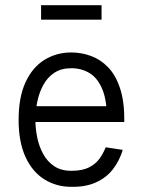

<svg xmlns="http://www.w3.org/2000/svg" viewBox="-20 -713 555 743"><path d="M139 -693H373V-637H139ZM389 -143 455 -133Q442 -90 416.5 -57.5Q391 -25 351 -7Q311 11 256 10Q198 10 151.5 -19Q105 -48 78.5 -106Q52 -164 52 -249Q52 -336 78.5 -394Q105 -452 151.5 -481Q198 -510 256 -510Q295 -510 332 -496.5Q369 -483 398.5 -452.5Q428 -422 445 -370Q462 -318 461 -241H394Q395 -320 377 -365Q359 -410 327.5 -429.5Q296 -449 256 -449Q217 -449 190.5 -431.5Q164 -414 148 -385Q132 -356 124.5 -320.5Q117 -285 117 -249Q117 -214 124.5 -179Q132 -144 148 -115.5Q164 -87 190.5 -69.5Q217 -52 256 -52Q298 -52 324 -65Q350 -78 365 -99Q380 -120 389 -143ZM70 -302H428V-241H70Z"/></svg>

Font: Haskoy
Style: Regular
Weight: 400
Designer: Ertekin Erdin
Foundry: Ertekin Erdin
Version: Version 1.500